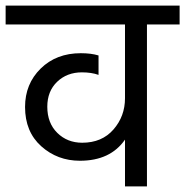

<svg xmlns="http://www.w3.org/2000/svg" viewBox="-42 -662 658 682"><path d="M596 -642V-575H480V0H402V-166Q350 -91 242 -91Q162 -91 104.5 -142.5Q47 -194 47 -282Q47 -364 102.5 -418.5Q158 -473 245 -473Q282 -473 308 -465V-396Q283 -405 249 -405Q196 -405 161 -371.5Q126 -338 126 -283Q126 -225 161.5 -190Q197 -155 250 -155Q320 -155 361 -202Q402 -249 402 -313V-575H-22V-642Z"/></svg>

Font: Hind Regular
Style: Regular
Weight: 400
Designer: Manushi Parikh, Satya Rajpurohit
Foundry: Indian Type Foundry
Version: Version 1.201;PS 1.0;hotconv 1.0.78;makeotf.lib2.5.61930; tt